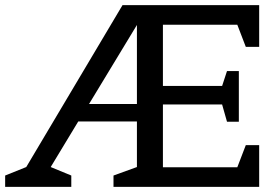

<svg xmlns="http://www.w3.org/2000/svg" viewBox="-42 -726 1087 746"><path d="M965 0H399V-44L490 -77V-254H262L155 -77L235 -44V0H-22V-44L60 -77L434 -706H965V-544H913L880 -630H591V-392H821L840 -450H886V-253H840L821 -320H591V-76H880L913 -162H965ZM490 -322V-629L304 -322Z"/></svg>

Font: Belgrano
Style: Regular
Weight: 400
Designer: Daniel Hernandez
Foundry: Daniel Hernndez
Version: Version 1.003